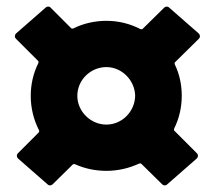

<svg xmlns="http://www.w3.org/2000/svg" viewBox="-20 -594 649 581"><path d="M530 -304C530 -338 523 -370 509 -399C508 -402 508 -404 510 -406L581 -476C584 -479 585 -481 585 -485C585 -487 584 -490 581 -493L493 -570C490 -573 488 -574 484 -574C482 -574 479 -573 476 -570L412 -507C410 -505 408 -505 405 -506C374 -522 339 -531 302 -531C267 -531 232 -523 202 -508C199 -507 197 -507 195 -509L134 -570C132 -573 129 -574 126 -574C123 -574 120 -573 117 -570L29 -493C26 -490 25 -487 25 -485C25 -481 26 -479 29 -476L95 -410C97 -408 97 -406 96 -403C81 -373 73 -339 73 -304C73 -267 82 -231 98 -200C99 -197 99 -195 97 -193L35 -131C32 -128 31 -126 31 -122C31 -120 32 -117 35 -114L123 -37C126 -34 128 -33 132 -33C134 -33 137 -34 140 -37L200 -96C202 -98 204 -98 207 -97C236 -84 268 -77 302 -77C337 -77 371 -85 401 -99C404 -100 406 -100 408 -98L470 -37C473 -34 476 -33 478 -33C482 -33 484 -34 487 -37L575 -114C578 -117 579 -120 579 -122C579 -126 578 -128 575 -131L508 -198C506 -200 506 -202 507 -205C522 -235 530 -269 530 -304ZM214 -304C214 -352 254 -391 302 -391C348 -391 388 -352 389 -304C388 -256 349 -217 302 -217C254 -217 214 -257 214 -304Z"/></svg>

Font: Barlow Semi Condensed ExtraBold
Style: Regular
Weight: 800
Width: 4
Designer: Jeremy Tribby
Foundry: Tribby Type
Version: Version 1.422;hotconv 1.0.109;makeotfexe 2.5.65596